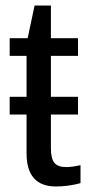

<svg xmlns="http://www.w3.org/2000/svg" viewBox="-20 -666 318 694"><path d="M164 -252V-131Q164 -93 176.5 -77.5Q189 -62 220 -62Q239 -62 271 -69V-4Q227 8 182 8Q76 8 76 -112V-252H15V-316H76V-464H15V-528H80L105 -646H164V-528H262V-464H164V-316H262V-252Z"/></svg>

Font: Libra Sans
Style: Regular
Weight: 400
Foundry: Context Ltd
Version: Version 1.000; ttfautohint (v1.3)